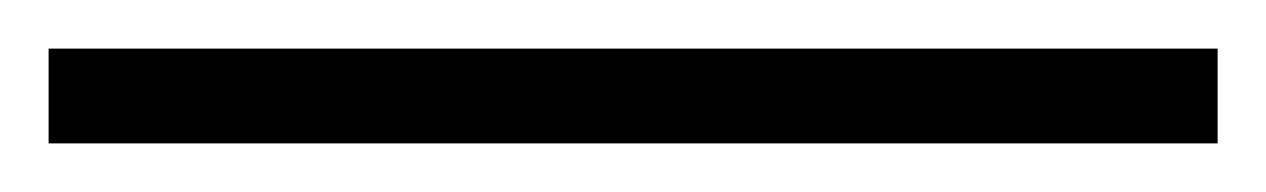

<svg xmlns="http://www.w3.org/2000/svg" viewBox="-25 85 521 79"><path d="M-5 105H476V144H-5Z"/></svg>

Font: Roboto Serif 36pt ExtraLight
Style: Regular
Weight: 250
Designer: Greg Gazdowicz
Foundry: Commercial Type
Version: Version 1.008